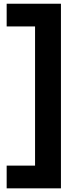

<svg xmlns="http://www.w3.org/2000/svg" viewBox="-20 -820 409 1040"><path d="M16.1 200.2V77.1H169.9V-676.8H16.1V-799.8H310.1V200.2Z"/></svg>

Font: Aspekta 400
Style: Bold
Weight: 700
Designer: Ivo Dolenc
Version: Version 2.000